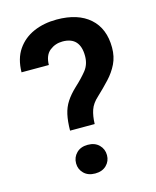

<svg xmlns="http://www.w3.org/2000/svg" viewBox="-110 -797 712 879"><g transform="rotate(-15 246.0 -357.5)"><path d="M287.6 -213.4H170.9Q171.4 -258.3 178.5 -289.8Q185.5 -321.3 202.1 -346.9Q218.8 -372.6 247.1 -399.4Q281.2 -430.7 303.5 -458.5Q325.7 -486.3 325.7 -525.9Q325.7 -616.7 242.7 -616.7Q208.5 -616.7 182.1 -595.9Q155.8 -575.2 154.8 -528.8H25.4Q26.4 -593.3 55.4 -635.7Q84.5 -678.2 133.3 -699.5Q182.1 -720.7 242.7 -720.7Q343.3 -720.7 399.2 -671.1Q455.1 -621.6 455.1 -531.2Q455.1 -488.3 438.5 -454.3Q421.9 -420.4 394.5 -391.1Q367.2 -361.8 335.4 -332Q307.6 -307.1 298.1 -279.1Q288.6 -251 287.6 -213.4ZM158.7 -61.5Q158.7 -90.3 178.5 -110.1Q198.2 -129.9 231.9 -129.9Q265.6 -129.9 285.4 -110.1Q305.2 -90.3 305.2 -61.5Q305.2 -33.2 285.4 -13.7Q265.6 5.9 231.9 5.9Q198.2 5.9 178.5 -13.7Q158.7 -33.2 158.7 -61.5Z"/></g></svg>

Font: Vazirmatn RD SemiBold
Style: Regular
Weight: 600
Designer: Saber Rastikerdar
Foundry: Saber Rastikerdar
Version: Version 32.102